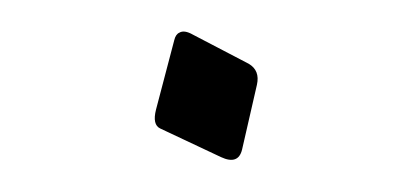

<svg xmlns="http://www.w3.org/2000/svg" viewBox="-30 -371 644 301"><g transform="rotate(-5 292.5 -220.5)"><path d="M251 -312Q254 -321 260 -323Q268 -327 281 -318L364 -265Q381 -253 374 -231L342 -132Q334 -108 308 -123L217 -176Q205 -183 213 -206Z"/></g></svg>

Font: Amiri Quran
Style: Regular
Weight: 400
Designer: Khaled Hosny
Version: Version 0.117